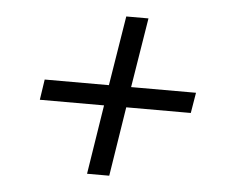

<svg xmlns="http://www.w3.org/2000/svg" viewBox="-41 -624 670 560"><g transform="rotate(5 294.0 -344.5)"><path d="M233 -111 265 -314H77L86 -374H274L307 -578H372L339 -374H529L519 -314H330L298 -111Z"/></g></svg>

Font: Sora Light
Style: Italic
Weight: 300
Designer: Jonathan Barnbrook, Juli√°n Moncada
Version: Version 1.000